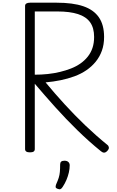

<svg xmlns="http://www.w3.org/2000/svg" viewBox="-20 -1116 871 1424"><path d="M202 14Q184 14 175 8Q166 2 166 -10V-1072Q166 -1084 175.5 -1090Q185 -1096 203 -1096H400Q520 -1096 597 -1070Q674 -1044 713 -988Q752 -932 752 -842Q752 -785 735.5 -739.5Q719 -694 689.5 -658Q660 -622 620.5 -595Q581 -568 532 -550Q483 -532 429 -521Q375 -510 318 -505Q385 -424 459 -343Q533 -262 612.5 -186Q692 -110 777 -41Q786 -34 787.5 -22Q789 -10 774 5Q763 16 752 16Q741 16 729 6Q639 -67 554 -150Q469 -233 390 -321Q311 -409 238 -495V-10Q238 2 229.5 8Q221 14 202 14ZM238 -562Q287 -562 334 -567Q381 -572 424.5 -582.5Q468 -593 506.5 -608Q545 -623 576.5 -645Q608 -667 631 -696Q654 -725 666 -761Q678 -797 678 -842Q678 -909 648.5 -950.5Q619 -992 558.5 -1011.5Q498 -1031 407 -1031H238ZM406 284Q395 280 393 273Q391 266 396 252Q409 223 415.5 202.5Q422 182 424 159Q426 136 426 104Q426 90 433.5 83Q441 76 458 76Q477 76 487 85.5Q497 95 497 110Q497 136 490.5 164Q484 192 472.5 219Q461 246 445 270Q437 283 428.5 286.5Q420 290 406 284Z"/></svg>

Font: Playwrite FR Moderne Light
Style: Regular
Weight: 300
Version: Version 1.002